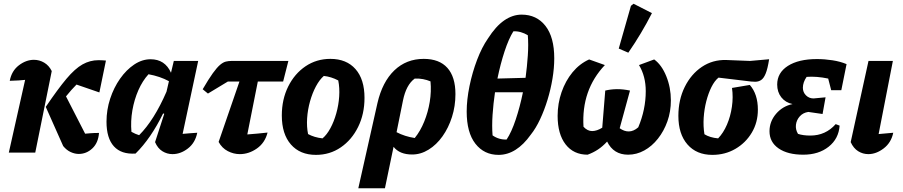

<svg xmlns="http://www.w3.org/2000/svg" viewBox="-20 -814 4814 1024"><path d="M27 0 114 -388Q98 -386 79 -385Q60 -384 32 -383Q42 -436 80.5 -465.5Q119 -495 161 -495Q190 -495 215.5 -480Q241 -465 256 -435L168 0ZM317 -35 224 -244Q289 -340 334.5 -394Q380 -448 420 -470.5Q460 -493 505 -493Q525 -493 545 -491L510 -321L388 -363Q361 -336 332 -300L434 -101Q447 -102 464 -103.5Q481 -105 508 -105Q504 -52 472.5 -22.5Q441 7 400 7Q379 7 357 -3Q335 -13 317 -35Z M703 5Q627 10 587.5 -33.5Q548 -77 548 -165Q548 -228 567.5 -287.5Q587 -347 620.5 -394.5Q654 -442 696 -470Q738 -498 783 -498Q860 -498 892 -426L907 -489H1037L954 -100Q977 -102 996 -103.5Q1015 -105 1032 -106Q1021 -52 982 -22Q943 8 900 8Q871 8 846 -7.5Q821 -23 807 -56L856 -207L850 -209Q785 -76 703 5ZM681 -111Q702 -99 722 -93Q802 -173 868 -325L881 -381Q833 -407 772 -418Q740 -383 718 -333Q696 -283 686 -225.5Q676 -168 681 -111Z M1089 -315 1061 -338Q1093 -393 1115 -423.5Q1137 -454 1153.5 -468Q1170 -482 1184.5 -485.5Q1199 -489 1215 -489H1518L1490 -379H1355L1299 -97Q1326 -99 1353 -101.5Q1380 -104 1407 -107Q1393 -52 1350 -22Q1307 8 1259 8Q1226 8 1195 -8Q1164 -24 1146 -57L1257 -379H1195Z M1665 12Q1580 12 1531.5 -43.5Q1483 -99 1483 -198Q1483 -284 1517 -352.5Q1551 -421 1609.5 -460.5Q1668 -500 1742 -500Q1828 -500 1876 -445.5Q1924 -391 1924 -292Q1924 -206 1890 -137Q1856 -68 1797.5 -28Q1739 12 1665 12ZM1700 -76Q1723 -95 1742 -130Q1761 -165 1773.5 -209.5Q1786 -254 1789 -299.5Q1792 -345 1784 -385Q1746 -405 1707 -409Q1684 -389 1665 -353.5Q1646 -318 1633.5 -273.5Q1621 -229 1618 -183.5Q1615 -138 1623 -99Q1656 -81 1700 -76Z M1891 190 1993 -264Q2019 -377 2083 -438.5Q2147 -500 2240 -500Q2323 -500 2366 -452Q2409 -404 2409 -312Q2409 -248 2390.5 -190Q2372 -132 2340 -87Q2308 -42 2266 -16Q2224 10 2178 10Q2111 10 2079 -31L2033 190ZM2231 -414Q2220 -411 2210 -406ZM2129 -277 2095 -109Q2139 -86 2192 -78Q2222 -115 2242.5 -165.5Q2263 -216 2272 -271Q2281 -326 2276 -380Q2257 -388 2236 -392Q2215 -396 2192 -395Q2146 -362 2129 -277Z M2639 12Q2562 12 2515.5 -47.5Q2469 -107 2469 -219Q2469 -282 2484 -355Q2499 -428 2524.5 -495Q2550 -562 2582 -608Q2624 -674 2669 -705Q2714 -736 2762 -736Q2842 -736 2889 -676Q2936 -616 2936 -503Q2936 -451 2926.5 -394Q2917 -337 2900 -281.5Q2883 -226 2860.5 -178Q2838 -130 2811 -96Q2734 12 2639 12ZM2718 -647Q2693 -607 2671 -540Q2649 -473 2633 -395L2783 -399Q2791 -459 2795 -517.5Q2799 -576 2795 -626Q2777 -637 2757.5 -642.5Q2738 -648 2718 -647ZM2682 -70Q2708 -109 2730.5 -176.5Q2753 -244 2769 -322H2620Q2611 -261 2607 -201.5Q2603 -142 2607 -92Q2624 -80 2643 -74.5Q2662 -69 2682 -70Z M3114 11Q3039 11 2996.5 -44Q2954 -99 2954 -196Q2954 -262 2975 -322.5Q2996 -383 3033.5 -428.5Q3071 -474 3122 -497L3206 -467Q3080 -334 3092 -138Q3113 -115 3138 -115Q3163 -115 3192 -133L3208 -331Q3237 -338 3269.5 -338.5Q3302 -339 3340 -331L3285 -130Q3309 -113 3333 -113Q3359 -113 3384 -135Q3424 -230 3424 -328Q3424 -407 3388 -467L3469 -497Q3509 -468 3533.5 -407.5Q3558 -347 3558 -279Q3558 -219 3539.5 -167Q3521 -115 3489 -74.5Q3457 -34 3416 -11.5Q3375 11 3330 11Q3252 11 3218 -59Q3194 -33 3169 -16.5Q3144 0 3114 11ZM3331 -533 3280 -555 3345 -783 3359 -794 3457 -744Q3402 -636 3331 -533Z M3779 12Q3695 12 3646.5 -43.5Q3598 -99 3598 -196Q3598 -282 3632 -350.5Q3666 -419 3723.5 -457.5Q3781 -496 3853 -494L3980 -489L4082 -498Q4074 -447 4063.5 -421.5Q4053 -396 4039 -387Q4025 -378 4008 -378Q3997 -378 3987 -379L3812 -400Q3791 -383 3774.5 -350Q3758 -317 3747 -274.5Q3736 -232 3733 -186Q3730 -140 3737 -98Q3766 -80 3810 -76Q3838 -105 3857 -149Q3876 -193 3883.5 -244.5Q3891 -296 3884 -345L3979 -361Q4022 -312 4022 -229Q4022 -161 3989.5 -106.5Q3957 -52 3902 -20Q3847 12 3779 12Z M4264 11Q4181 11 4132.5 -22.5Q4084 -56 4084 -114Q4084 -166 4119 -207Q4154 -248 4207 -259Q4169 -267 4147 -295Q4125 -323 4125 -363Q4125 -426 4182 -462.5Q4239 -499 4337 -499Q4378 -499 4420 -492.5Q4462 -486 4495 -472L4467 -333H4413L4397 -395Q4335 -408 4282 -404Q4262 -375 4262 -346Q4262 -322 4278.5 -305.5Q4295 -289 4319 -289L4383 -295L4367 -206L4291 -217Q4263 -213 4245.5 -193.5Q4228 -174 4225 -148.5Q4222 -123 4236 -100Q4263 -91 4302 -91Q4383 -91 4437 -152L4458 -144Q4453 -74 4399.5 -31.5Q4346 11 4264 11Z M4744 -106Q4733 -53 4693 -22.5Q4653 8 4611 8Q4582 8 4557 -7.5Q4532 -23 4517 -56L4612 -489H4742L4666 -99Q4706 -102 4744 -106Z"/></svg>

Font: Piazzolla
Style: Bold Italic
Weight: 700
Italic angle: -11.3°
Designer: Juan Pablo del Peral
Foundry: Huerta Tipografica
Version: Version 1.330